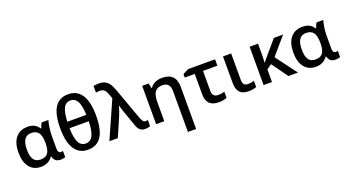

<svg xmlns="http://www.w3.org/2000/svg" viewBox="-63 -1536 4625 2540"><g transform="rotate(-20 2249.5 -265.5)"><path d="M295.9 -83Q367.2 -83 398.2 -124.3Q429.2 -165.5 430.2 -263.2V-269Q430.2 -369.6 397.5 -412.8Q364.7 -456.1 294.9 -456.1Q168 -456.1 168 -267.1Q168 -174.8 198.7 -128.9Q229.5 -83 295.9 -83ZM268.1 9.8Q165.5 9.8 107.7 -63.5Q49.8 -136.7 49.8 -268.1Q49.8 -403.3 109.6 -476.6Q169.4 -549.8 276.9 -549.8Q335.4 -549.8 373.8 -529.1Q412.1 -508.3 438 -467.8H443.8Q457 -515.1 477.1 -540H569.8Q556.6 -500 548.3 -437.3Q540 -374.5 540 -325.2V-142.1Q540 -114.3 550.8 -99.6Q561.5 -85 581.1 -85Q596.2 -85 610.8 -89.8V-2.9Q603 2 583.7 5.9Q564.5 9.8 549.8 9.8Q503.4 9.8 478 -9.3Q452.6 -28.3 439.9 -71.8H432.1Q376 9.8 268.1 9.8Z M1183.1 -380.9Q1183.1 -183.1 1120.6 -86.7Q1058.1 9.8 929.7 9.8Q806.6 9.8 742.7 -89.4Q678.7 -188.5 678.7 -380.9Q678.7 -579.1 741.5 -675Q804.2 -771 929.7 -771Q1054.2 -771 1118.7 -671.9Q1183.1 -572.8 1183.1 -380.9ZM929.7 -78.1Q999 -78.1 1031 -143.6Q1063 -209 1065.9 -341.8H795.9Q797.9 -205.6 830.3 -141.8Q862.8 -78.1 929.7 -78.1ZM930.7 -683.1Q863.3 -683.1 832.3 -619.9Q801.3 -556.6 796.9 -432.1H1064.9Q1060.5 -556.6 1029.1 -619.9Q997.6 -683.1 930.7 -683.1Z M1231.9 0 1462.9 -521 1440.9 -583Q1422.9 -631.3 1400.1 -650.6Q1377.4 -669.9 1337.9 -669.9Q1310.5 -669.9 1284.7 -664.1V-757.8Q1317.9 -766.1 1357.9 -766.1Q1408.2 -766.1 1442.6 -750.2Q1477.1 -734.4 1501.7 -700.7Q1526.4 -667 1552.7 -595.2L1710 -159.2Q1724.1 -121.1 1738.8 -103Q1753.4 -85 1773.9 -85Q1782.7 -85 1805.7 -89.8V-2.9Q1793 2.9 1772.9 6.3Q1752.9 9.8 1735.8 9.8Q1691.9 9.8 1665 -11.5Q1638.2 -32.7 1620.1 -84Q1550.3 -278.3 1534.2 -327.1Q1518.1 -376 1513.7 -397H1510.7Q1493.7 -331.1 1463.9 -261.2L1351.1 0Z M2365.2 240.2H2250V-332Q2250 -396.5 2223.6 -426.3Q2197.3 -456.1 2142.1 -456.1Q2070.3 -456.1 2037.6 -411.9Q2004.9 -367.7 2004.9 -269V0H1890.1V-540H1980L1996.1 -469.2H2002Q2026.4 -507.8 2071.3 -528.8Q2116.2 -549.8 2170.9 -549.8Q2365.2 -549.8 2365.2 -352.1Z M2713.9 -450.2V-167Q2713.9 -82 2795.9 -82Q2839.4 -82 2884.8 -95.2V-8.8Q2835.4 11.2 2773.9 11.2Q2683.1 11.2 2640.4 -32.2Q2597.7 -75.7 2597.7 -162.1V-450.2H2457V-499L2535.6 -540H2916V-450.2Z M3142.6 -540V-164.1Q3142.6 -83 3213.9 -83Q3257.3 -83 3301.8 -96.2V-9.8Q3283.7 -1.5 3253.9 4.2Q3224.1 9.8 3191.9 9.8Q3107.4 9.8 3067.6 -33.2Q3027.8 -76.2 3027.8 -163.1V-540Z M3402.8 0ZM3515.6 -272 3743.7 -540H3874L3665 -296.9L3886.7 0H3752.9L3588.9 -227.1L3521 -176.8V0H3402.8V-540H3521V-398.9Q3521 -336.4 3515.6 -272Z M4165.5 -83Q4236.8 -83 4267.8 -124.3Q4298.8 -165.5 4299.8 -263.2V-269Q4299.8 -369.6 4267.1 -412.8Q4234.4 -456.1 4164.6 -456.1Q4037.6 -456.1 4037.6 -267.1Q4037.6 -174.8 4068.4 -128.9Q4099.1 -83 4165.5 -83ZM4137.7 9.8Q4035.2 9.8 3977.3 -63.5Q3919.4 -136.7 3919.4 -268.1Q3919.4 -403.3 3979.2 -476.6Q4039.1 -549.8 4146.5 -549.8Q4205.1 -549.8 4243.4 -529.1Q4281.7 -508.3 4307.6 -467.8H4313.5Q4326.7 -515.1 4346.7 -540H4439.5Q4426.3 -500 4418 -437.3Q4409.7 -374.5 4409.7 -325.2V-142.1Q4409.7 -114.3 4420.4 -99.6Q4431.2 -85 4450.7 -85Q4465.8 -85 4480.5 -89.8V-2.9Q4472.7 2 4453.4 5.9Q4434.1 9.8 4419.4 9.8Q4373 9.8 4347.7 -9.3Q4322.3 -28.3 4309.6 -71.8H4301.8Q4245.6 9.8 4137.7 9.8Z"/></g></svg>

Font: Open Sans Semibold
Style: Regular
Weight: 600
Foundry: Ascender Corporation
Version: Version 1.10; ttfautohint (v1.5.65-e2d9)